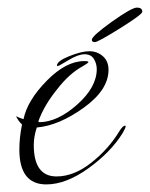

<svg xmlns="http://www.w3.org/2000/svg" viewBox="-20 -467 395 506"><path d="M310 -136Q311 -136 311 -133Q311 -130 303 -116Q272 -66 213 -23.5Q154 19 102 19Q31 19 31 -73Q31 -104 38 -139Q29 -147 22 -161Q23 -160 27 -158.5Q31 -157 34.5 -155.5Q38 -154 42 -153Q52 -202 103 -254Q154 -306 202 -306Q213 -306 213 -303.5Q213 -301 199 -293Q162 -273 130 -231Q96 -189 81 -147L83 -145Q131 -145 183 -191Q235 -237 235 -285Q235 -299 227.5 -311.5Q220 -324 203 -324Q186 -324 160.5 -308.5Q135 -293 132.5 -293Q130 -293 130 -294Q130 -306 162.5 -319Q195 -332 215.5 -332Q236 -332 251 -319Q266 -306 266 -283Q266 -230 200.5 -183Q135 -136 77 -131Q69 -107 69 -85Q69 -2 129 -2Q175 -2 221 -38.5Q267 -75 295 -122Q304 -136 310 -136ZM355 -436Q355 -429 296.5 -392.5Q238 -356 230 -356Q222 -356 222 -362Q222 -372 274.5 -409.5Q327 -447 341 -447Q355 -447 355 -436Z"/></svg>

Font: Ruthie
Style: Regular
Weight: 400
Designer: Robert E. Leuschke
Foundry: Robert E. Leuschke
Version: Version 1.003